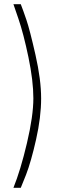

<svg xmlns="http://www.w3.org/2000/svg" viewBox="-20 -770 274 915"><path d="M104 63 79 125H44Q78 41 108.5 -88.5Q139 -218 139 -301.5Q139 -385 115.5 -497.5Q92 -610 68 -680L44 -750H79Q90 -722 106 -675Q122 -628 149 -509Q176 -390 176 -301Q176 -212 152 -105.5Q128 1 104 63Z"/></svg>

Font: Titillium Web
Style: Thin
Weight: 200
Version: Version 1.001;PS 57.000;hotconv 1.0.70;makeotf.lib2.5.55311